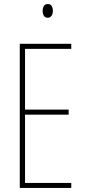

<svg xmlns="http://www.w3.org/2000/svg" viewBox="-20 -931 421 951"><path d="M333 0H78V-714H333V-689H104V-388H320V-363H104V-25H333ZM217 -911Q231 -911 236.5 -900.5Q242 -890 242 -878Q242 -862 235 -852.5Q228 -843 216 -843Q203 -843 197 -853.5Q191 -864 191 -877Q191 -889 196.5 -900Q202 -911 217 -911Z"/></svg>

Font: Noto Sans Gujarati UI ExtraCondensed Thin
Style: Regular
Weight: 100
Width: 2
Designer: Jelle Bosma - Monotype Design Team, Universal Thirst
Foundry: Monotype Imaging Inc.
Version: Version 2.106; ttfautohint (v1.8.4.7-5d5b)